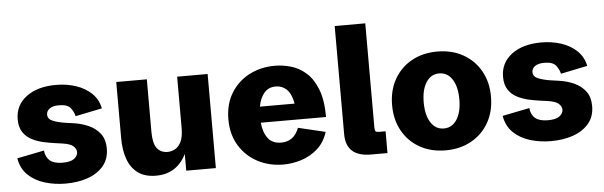

<svg xmlns="http://www.w3.org/2000/svg" viewBox="-48 -895 3373 1072"><g transform="rotate(-5 1638.5 -359.0)"><path d="M281.7 13.2Q220.7 13.2 165.5 -3.4Q110.4 -20 72.3 -56.2Q34.2 -92.3 24.4 -150.9L176.3 -181.2Q180.2 -143.6 203.6 -124Q227.1 -104.5 274.4 -104.5Q319.8 -104.5 339.8 -120.1Q359.9 -135.7 359.9 -156.2Q359.9 -174.3 343.3 -189.7Q326.7 -205.1 282.2 -211.4L240.2 -217.3Q211.4 -221.2 177.7 -228.5Q144 -235.8 113.8 -251.2Q83.5 -266.6 64.5 -294.4Q45.4 -322.3 45.4 -367.2Q45.4 -445.8 107.9 -493.2Q170.4 -540.5 274.9 -540.5Q334.5 -540.5 386.2 -523.4Q438 -506.3 473.4 -472.4Q508.8 -438.5 519 -387.7L369.1 -356.9Q364.3 -380.9 346.7 -403.3Q329.1 -425.8 281.7 -425.8Q247.6 -425.8 229.5 -412.8Q211.4 -399.9 211.4 -379.9Q211.4 -354 239.7 -342.8Q268.1 -331.5 305.7 -325.7L356.4 -318.4Q398.4 -312.5 437.5 -295.4Q476.6 -278.3 501.7 -246.1Q526.9 -213.9 526.9 -161.6Q526.9 -104 494.4 -64.9Q461.9 -25.9 406.5 -6.3Q351.1 13.2 281.7 13.2Z M788.1 13.2Q725.1 13.2 686.3 -15.9Q647.5 -44.9 629.6 -95.5Q611.8 -146 611.8 -210.4V-527.3H783.2V-231.4Q783.2 -168.5 804.2 -140.9Q825.2 -113.3 864.3 -113.3Q883.8 -113.3 904.5 -123.8Q925.3 -134.3 939.2 -161.9Q953.1 -189.5 953.1 -241.2V-527.3H1124V0H958V-93.8Q932.6 -42 890.1 -14.4Q847.7 13.2 788.1 13.2Z M1502 13.2Q1423.8 13.2 1359.1 -20.5Q1294.4 -54.2 1255.9 -116.7Q1217.3 -179.2 1217.3 -264.6Q1217.3 -349.1 1254.9 -410.9Q1292.5 -472.7 1356.9 -506.6Q1421.4 -540.5 1502 -540.5Q1545.9 -540.5 1591.8 -527.3Q1637.7 -514.2 1676 -480.2Q1714.4 -446.3 1738 -385.7Q1761.7 -325.2 1761.7 -230.5H1396Q1401.4 -174.8 1426.5 -142.3Q1451.7 -109.9 1500.5 -109.9Q1534.7 -109.9 1560.1 -127.7Q1585.4 -145.5 1600.1 -184.1L1752.4 -147.9Q1733.9 -89.8 1693.8 -54.4Q1653.8 -19 1603.3 -2.9Q1552.7 13.2 1502 13.2ZM1497.1 -424.8Q1455.1 -424.8 1431.2 -396Q1407.2 -367.2 1398.9 -320.3H1593.3Q1583.5 -376 1557.9 -400.4Q1532.2 -424.8 1497.1 -424.8Z M1993.2 0Q1854 0 1854 -126V-732.4H2025.4V-149.4Q2025.4 -132.8 2029.8 -127.4Q2034.2 -122.1 2049.8 -122.1H2085.9V0Z M2411.6 13.2Q2329.6 13.2 2267.1 -22Q2204.6 -57.1 2169.7 -119.6Q2134.8 -182.1 2134.8 -263.7Q2134.8 -345.7 2169.7 -408Q2204.6 -470.2 2267.1 -505.4Q2329.6 -540.5 2411.6 -540.5Q2493.7 -540.5 2556.2 -505.4Q2618.7 -470.2 2653.8 -408Q2689 -345.7 2689 -263.7Q2689 -181.6 2653.8 -119.4Q2618.7 -57.1 2555.9 -22Q2493.2 13.2 2411.6 13.2ZM2411.6 -109.4Q2458 -109.4 2484.9 -150.9Q2511.7 -192.4 2511.7 -263.7Q2511.7 -335 2484.9 -376.5Q2458 -418 2411.6 -418Q2365.7 -418 2338.9 -376.5Q2312 -335 2312 -263.7Q2312 -192.4 2338.9 -150.9Q2365.7 -109.4 2411.6 -109.4Z M3002 13.2Q2940.9 13.2 2885.7 -3.4Q2830.6 -20 2792.5 -56.2Q2754.4 -92.3 2744.6 -150.9L2896.5 -181.2Q2900.4 -143.6 2923.8 -124Q2947.3 -104.5 2994.6 -104.5Q3040 -104.5 3060.1 -120.1Q3080.1 -135.7 3080.1 -156.2Q3080.1 -174.3 3063.5 -189.7Q3046.9 -205.1 3002.4 -211.4L2960.4 -217.3Q2931.6 -221.2 2897.9 -228.5Q2864.3 -235.8 2834 -251.2Q2803.7 -266.6 2784.7 -294.4Q2765.6 -322.3 2765.6 -367.2Q2765.6 -445.8 2828.1 -493.2Q2890.6 -540.5 2995.1 -540.5Q3054.7 -540.5 3106.4 -523.4Q3158.2 -506.3 3193.6 -472.4Q3229 -438.5 3239.3 -387.7L3089.4 -356.9Q3084.5 -380.9 3066.9 -403.3Q3049.3 -425.8 3002 -425.8Q2967.8 -425.8 2949.7 -412.8Q2931.6 -399.9 2931.6 -379.9Q2931.6 -354 2960 -342.8Q2988.3 -331.5 3025.9 -325.7L3076.7 -318.4Q3118.7 -312.5 3157.7 -295.4Q3196.8 -278.3 3221.9 -246.1Q3247.1 -213.9 3247.1 -161.6Q3247.1 -104 3214.6 -64.9Q3182.1 -25.9 3126.7 -6.3Q3071.3 13.2 3002 13.2Z"/></g></svg>

Font: Schibsted Grotesk ExtraBold
Style: Regular
Weight: 800
Designer: Bakken & Baeck AS, Henrik Kongsvoll
Foundry: Schibsted ASA
Version: Version 1.100; ttfautohint (v1.8.4.7-5d5b);gftools[0.9.25]